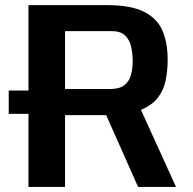

<svg xmlns="http://www.w3.org/2000/svg" viewBox="-20 -741 765 761"><path d="M92.8 0V-289.6H14.6V-382.3H92.8V-720.7H403.8Q499.5 -720.7 551.8 -693.8Q604 -667 624.3 -618.7Q644.5 -570.3 644.5 -505.4Q644.5 -460.9 636.5 -422.1Q628.4 -383.3 605.5 -353.5Q582.5 -323.7 538.6 -305.7L677.7 0H527.3L400.9 -284.7H237.8V0ZM237.8 -388.2H416Q453.1 -388.2 472.4 -403.1Q491.7 -418 498.8 -443.1Q505.9 -468.3 505.9 -499Q505.9 -528.3 499.8 -555.7Q493.7 -583 475.8 -600.3Q458 -617.7 421.9 -617.7H237.8Z"/></svg>

Font: Monda
Style: Bold
Weight: 700
Designer: Vernon Adams
Foundry: Vernon Adams
Version: Version 2.100; ttfautohint (v1.8.3)